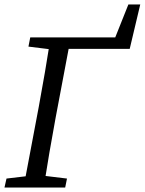

<svg xmlns="http://www.w3.org/2000/svg" viewBox="-23 -837 646 857"><path d="M236 -619H556L603 -817H550L471 -619L533 -670H246L236 -619ZM-3 0H268L276 -40L152 -55H133L6 -40L-3 0ZM82 0H172C188 -103 206 -207 225 -310L293 -670H203C187 -567 169 -463 150 -360L82 0ZM104 -629 225 -614H237L248 -670H112L104 -629Z"/></svg>

Font: Source Serif 4 Variable
Style: Italic
Weight: 400
Italic angle: -12°
Designer: Frank Grießhammer
Foundry: Adobe Systems Incorporated
Version: Version 4.004;hotconv 1.0.116;makeotfexe 2.5.65601